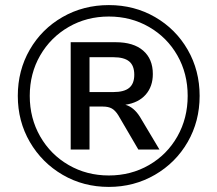

<svg xmlns="http://www.w3.org/2000/svg" viewBox="-20 -730 855 755"><path d="M765 -353Q765 -253 718 -171.5Q671 -90 589 -42.5Q507 5 408 5Q308 5 226.5 -42.5Q145 -90 97.5 -171.5Q50 -253 50 -353Q50 -453 97 -534.5Q144 -616 226 -663Q308 -710 408 -710Q508 -710 589.5 -663Q671 -616 718 -534.5Q765 -453 765 -353ZM718 -353Q718 -441 677.5 -512Q637 -583 566 -624Q495 -665 408 -665Q321 -665 250 -624Q179 -583 138 -512Q97 -441 97 -353Q97 -265 138 -193.5Q179 -122 250 -81Q321 -40 408 -40Q495 -40 566 -81Q637 -122 677.5 -193.5Q718 -265 718 -353ZM530 -271 607 -142H524L445 -277Q433 -296 419.5 -303.5Q406 -311 384 -311H332V-142H258V-564H435Q505 -564 543 -531Q581 -498 581 -439Q581 -390 553 -358Q525 -326 473 -318Q506 -309 530 -271ZM508 -436Q508 -472 488 -488.5Q468 -505 426 -505H332V-368H426Q468 -368 488 -384.5Q508 -401 508 -436Z"/></svg>

Font: wassup Sans
Style: Regular
Weight: 400
Version: Version 2.001